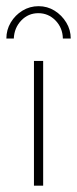

<svg xmlns="http://www.w3.org/2000/svg" viewBox="-32 -589 244 609"><path d="M75.7 0V-395.8H104.9V0ZM-11.8 -466.7Q-11.8 -494.4 2.1 -517.7Q16 -541 39.2 -555.2Q62.5 -569.4 90.3 -569.4Q118.1 -569.4 141 -555.2Q163.9 -541 178.1 -517.7Q192.4 -494.4 192.4 -466.7H167.4Q166.7 -500.7 144.1 -524Q121.5 -547.2 89.6 -547.2Q57.6 -547.2 35.4 -524Q13.2 -500.7 11.8 -466.7Z"/></svg>

Font: Afacad Flux Thin
Style: Regular
Weight: 250
Designer: Kristian Moeller
Foundry: Dicotype
Version: Version 1.100